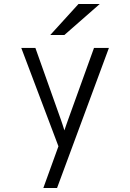

<svg xmlns="http://www.w3.org/2000/svg" viewBox="-20 -752 656 966"><path d="M198 194 274 -16 87 -511H158L287 -148Q291 -136.5 295.2 -123.8Q299.5 -111 304 -96Q308.5 -109.5 313 -122.5Q317.5 -135.5 322 -148L453 -511H528L267 194ZM233 -576 375 -732H482L304 -576Z"/></svg>

Font: Overpass Mono Light
Style: Regular
Weight: 300
Monospace: yes
Designer: Delve Withrington, Dave Bailey
Foundry: Delve Fonts LLC
Version: Version 4.000